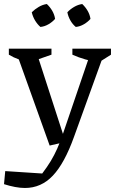

<svg xmlns="http://www.w3.org/2000/svg" viewBox="-40 -732 572 955"><path d="M-20 184 -14 119 170 131Q195 98 212.5 69Q230 40 244.5 7.5Q259 -25 274 -69L414 -480H483L328 -51Q281 80 223 141.5Q165 203 84 203Q61 203 34.5 198Q8 193 -20 184ZM207 -8 38 -480H139L286 -26ZM107 -422Q80 -427 53.5 -436.5Q27 -446 4 -460V-490H216V-460ZM452 -422Q418 -427 384.5 -436.5Q351 -446 320 -460V-490H512V-460ZM193 -712Q209 -697 220 -678Q231 -659 234 -638Q221 -623 201.5 -611.5Q182 -600 161 -598Q146 -611 134.5 -630Q123 -649 118 -671Q133 -686 152.5 -697.5Q172 -709 193 -712ZM369 -712Q385 -697 396 -678Q407 -659 410 -638Q397 -623 377.5 -611.5Q358 -600 337 -598Q321 -611 310 -630.5Q299 -650 295 -671Q309 -686 328.5 -697.5Q348 -709 369 -712Z"/></svg>

Font: Piazzolla Thin Medium
Style: Regular
Weight: 500
Version: Version 2.005